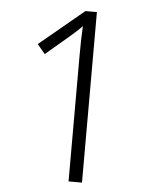

<svg xmlns="http://www.w3.org/2000/svg" viewBox="-51 -834 616 783"><g transform="rotate(5 257.0 -442.0)"><path d="M314 -93V-791H267L85 -640L117 -602L209 -680C232 -700 246 -712 262 -729C260 -692 259 -658 259 -606V-93Z"/></g></svg>

Font: Noto Sans Kannada UI SemiCondensed Light
Style: Regular
Weight: 300
Width: 4
Designer: Jelle Bosma - Monotype Design Team
Foundry: Monotype Imaging Inc.
Version: Version 2.005